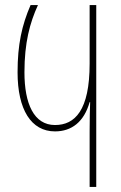

<svg xmlns="http://www.w3.org/2000/svg" viewBox="-20 -734 476 754"><path d="M332 0H358V-714H332V-484C332 -300 274 -243 196 -243C113 -243 76 -327 76 -450C76 -566 97 -644 129 -714H100C66 -635 49 -560 49 -450C49 -304 102 -218 196 -218C261 -218 310 -255 332 -333H334C333 -311 332 -263 332 -218Z"/></svg>

Font: Noto Sans Georgian ExtraCondensed Thin
Style: Regular
Weight: 100
Width: 2
Designer: Monotype Design Team, Akaki Razmadze
Foundry: Google LLC
Version: Version 2.005